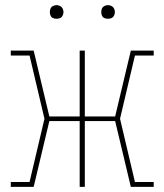

<svg xmlns="http://www.w3.org/2000/svg" viewBox="-20 -727 640 747"><path d="M22 0V-19H95L153 -265L95 -511H22V-530H111L172 -274H290V-530H310V-274H428L489 -530H578V-511H505L447 -265L505 -19H578V0H489L428 -256H310V0H290V-256H172L111 0ZM400 -654Q395 -654 389.5 -655.5Q384 -657 380.5 -660.5Q377 -664 375.5 -669.5Q374 -675 374 -680Q374 -685 375.5 -690.5Q377 -696 380.5 -699.5Q384 -703 389.5 -705Q395 -707 400 -707Q405 -707 410.5 -705Q416 -703 419.5 -699.5Q423 -696 425 -690.5Q427 -685 427 -680Q427 -675 425 -669.5Q423 -664 419.5 -660.5Q416 -657 410.5 -655.5Q405 -654 400 -654ZM200 -654Q195 -654 189.5 -655.5Q184 -657 180.5 -660.5Q177 -664 175.5 -669.5Q174 -675 174 -680Q174 -685 175.5 -690.5Q177 -696 180.5 -699.5Q184 -703 189.5 -705Q195 -707 200 -707Q205 -707 210.5 -705Q216 -703 219.5 -699.5Q223 -696 225 -690.5Q227 -685 227 -680Q227 -675 225 -669.5Q223 -664 219.5 -660.5Q216 -657 210.5 -655.5Q205 -654 200 -654Z"/></svg>

Font: Iosevka Curly Slab ThEx
Style: Regular
Weight: 100
Width: 7
Monospace: yes
Designer: Belleve Invis
Foundry: Belleve Invis
Version: Version 11.1.0; ttfautohint (v1.8.3)